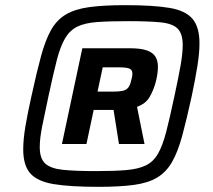

<svg xmlns="http://www.w3.org/2000/svg" viewBox="-20 -716 826 744"><path d="M361 8Q252 8 188.5 -2.5Q125 -13 97.5 -44Q70 -75 70 -137Q70 -176 78.5 -226.5Q87 -277 102 -344Q122 -436 139 -498.5Q156 -561 178 -600Q200 -639 235.5 -660Q271 -681 326.5 -688.5Q382 -696 466 -696Q574 -696 636.5 -685.5Q699 -675 726 -643Q753 -611 753 -548Q753 -511 745 -460.5Q737 -410 723 -344Q703 -252 686 -189.5Q669 -127 646.5 -88Q624 -49 589 -28Q554 -7 499 0.5Q444 8 361 8ZM220 -158 299 -529H483Q526 -529 549.5 -520.5Q573 -512 582.5 -496Q592 -480 592 -457Q592 -443 589.5 -427Q587 -411 583 -396Q574 -364 559 -339Q544 -314 511 -302L540 -158H441L420 -290H343L315 -158ZM352 -53Q424 -53 470 -57Q516 -61 545 -75Q574 -89 592 -120Q610 -151 624 -205Q638 -259 656 -344Q671 -413 679.5 -461Q688 -509 688 -541Q688 -586 668 -605.5Q648 -625 601.5 -629.5Q555 -634 476 -634Q403 -634 356 -630.5Q309 -627 280 -613Q251 -599 232.5 -568Q214 -537 200 -482.5Q186 -428 168 -344Q153 -275 143.5 -227Q134 -179 134 -146Q134 -102 155 -82.5Q176 -63 223.5 -58Q271 -53 352 -53ZM358 -361H418Q441 -361 455 -364Q469 -367 476.5 -376Q484 -385 488 -403Q490 -410 491.5 -417Q493 -424 493 -431Q493 -445 482 -450Q471 -455 441 -455H378Z"/></svg>

Font: Saira SemiExpanded
Style: Bold Italic
Weight: 700
Width: 6
Italic angle: -12°
Designer: Hector Gatti with collaboration of the Omnibus-Type team
Foundry: Omnibus-Type
Version: Version 1.101